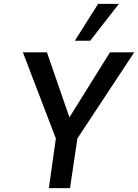

<svg xmlns="http://www.w3.org/2000/svg" viewBox="-20 -970 712 990"><path d="M232 0 268 -256 98 -700H222L338 -365L547 -700H672L379 -256L341 0ZM366 -760 486 -950H593L445 -760Z"/></svg>

Font: Host Grotesk Medium
Style: Italic
Weight: 500
Italic angle: -8°
Designer: Doğukan Karapınar based on Poppins by Indian Type Foundry, Jonny Pinhorn
Foundry: Element Type
Version: Version 1.001; ttfautohint (v1.8.4.7-5d5b)